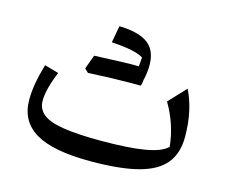

<svg xmlns="http://www.w3.org/2000/svg" viewBox="-93 -762 1055 895"><g transform="rotate(15 434.5 -314.5)"><path d="M750.5 -153.8Q739.7 -259.8 683.6 -355L761.2 -437.5Q807.6 -342.8 807.6 -216.3Q807.6 -137.7 767.6 -88.4Q727.5 -39.1 639.9 -16.1Q552.2 6.8 408.7 6.8Q229.5 6.8 145.3 -43.2Q61 -93.3 61 -196.8Q61 -234.9 67.9 -274.9Q74.7 -314.9 90.8 -371.1L159.2 -351.6Q122.6 -263.7 122.6 -208.5Q122.6 -168.5 153.1 -144Q183.6 -119.6 251.5 -108.9Q319.3 -98.1 431.6 -98.1Q567.9 -98.1 645 -111.6Q722.2 -125 750.5 -153.8ZM363.8 -554.7Q377 -629.4 378.4 -636.2Q492.7 -633.8 533.9 -585.2Q575.2 -536.6 554.2 -431.2L553.2 -432.1Q551.3 -409.7 546.9 -394.5H495.6Q417.5 -394.5 293 -388.2Q284.2 -396 275.4 -404.8Q281.7 -422.4 287.8 -439.5Q293.9 -456.5 300.3 -473.1Q457 -479.5 481 -479.5Q504.9 -479.5 514.2 -479Q516.6 -501.5 518.1 -522.5Q480 -547.9 363.8 -554.7Z"/></g></svg>

Font: Pinar-FD Medium
Style: Regular
Weight: 500
Designer: Amin Abedi
Version: Version 3.000